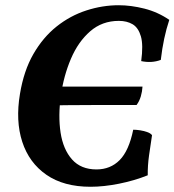

<svg xmlns="http://www.w3.org/2000/svg" viewBox="-20 -705 667 734"><path d="M326.1 9Q223.5 9 157.4 -36.8Q91.2 -82.7 65.1 -162.8Q39 -243 56.3 -345.8Q70.9 -434.6 107.6 -498.4Q144.4 -562.3 196.4 -603.7Q248.4 -645.1 309.9 -665Q371.4 -685 434 -685Q480.7 -685 531.9 -672.1Q583.1 -659.2 627.2 -629.1Q615.7 -594.6 607.7 -556.8Q599.7 -519 594.7 -476Q559.9 -462.9 519.8 -471.4Q528.2 -533 518.6 -566.1Q508.9 -599.2 487.1 -612.2Q465.2 -625.2 434.4 -625.2Q370.5 -625.2 324.7 -585.3Q278.9 -545.4 251.2 -480.4Q223.4 -415.4 212.9 -340.3Q201.8 -262.4 211.6 -198Q221.5 -133.6 255.4 -95.5Q289.3 -57.3 348.8 -57.3Q402.1 -57.3 437.5 -93Q472.9 -128.8 489.3 -209.1Q501.4 -209.1 515.6 -206.9Q529.8 -204.6 542.5 -200.2Q555.2 -195.9 561.2 -188.3Q555.3 -149.9 549.8 -110.9Q544.3 -71.9 544.8 -34.9Q493.7 -14.4 435.2 -2.7Q376.6 9 326.1 9ZM82.6 -300.2 104.4 -374H524.8Q523.8 -355.3 518.3 -336.5Q512.7 -317.8 502.1 -303.7Q436.3 -303.7 369.1 -303.7Q301.8 -303.7 231.2 -302.9Q160.7 -302.2 82.6 -300.2Z"/></svg>

Font: Vollkorn
Style: Italic
Weight: 400
Italic angle: -11°
Designer: Friedrich Althausen
Foundry: Friedrich Althausen
Version: Version 5.001